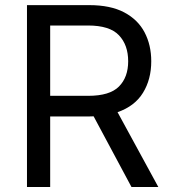

<svg xmlns="http://www.w3.org/2000/svg" viewBox="-20 -748 684 768"><path d="M87.9 0V-727.5H336.9Q421.9 -727.5 476.8 -698.5Q531.7 -669.4 558.3 -618.7Q585 -567.9 585 -502.9Q585 -430.7 552 -377Q519 -323.2 450.2 -299.3L613.3 0H505.9L354.5 -282.7Q346.2 -282.2 337.4 -282.2H180.7V0ZM180.7 -364.7H333Q418.9 -364.7 455.8 -401.9Q492.7 -439 492.7 -502.9Q492.7 -567.9 455.8 -606.9Q418.9 -646 332 -646H180.7Z"/></svg>

Font: Inter
Style: Regular
Weight: 400
Designer: Rasmus Andersson
Foundry: rsms
Version: Version 4.001;git-9221beed3